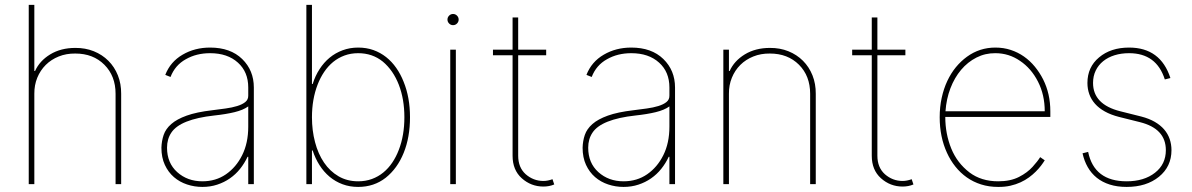

<svg xmlns="http://www.w3.org/2000/svg" viewBox="-20 -747 4838 779"><path d="M471.6 0H448.9V-366.5Q448.9 -438.9 403.4 -484.4Q358 -529.8 285.5 -529.8Q248.9 -530.2 218.4 -517.9Q187.9 -505.7 165.7 -483.7Q143.5 -461.6 131.2 -431.6Q119 -401.6 119.3 -366.5V0H96.6V-727.3H119.3V-458.8H122.2Q140.6 -500 183.6 -526.3Q226.9 -552.6 285.5 -552.6Q326.3 -552.9 360.6 -539.1Q394.9 -525.2 419.7 -500.4Q444.6 -475.5 458.3 -441.2Q471.9 -407 471.6 -366.5Z M801.1 11.4Q768.8 11.4 738.8 1.4Q708.8 -8.5 685.7 -28.4Q662.6 -48.3 648.8 -78.1Q634.9 -108 634.9 -147.7Q635.7 -175.1 644 -199.6Q652.3 -224.1 674.9 -243.8Q697.4 -263.5 737.4 -277.9Q777.3 -292.3 840.9 -299.7Q868.6 -303.3 895.1 -306.8Q921.5 -310.4 942.3 -316.8Q963.1 -323.2 975.3 -333.1Q987.6 -343 987.2 -359.4V-392Q987.2 -455.3 945.3 -492.9Q903.1 -531.2 832.4 -531.2Q777 -531.2 734 -506.7Q690.3 -482.6 671.9 -434.7L650.6 -443.2Q671.2 -496.4 720.9 -525.2Q770.2 -554 832.4 -554Q915.1 -554 962.7 -507.5Q1009.9 -461.3 1009.9 -392V0H987.2V-110.8H984.4Q971.9 -84.2 954 -61.8Q936.1 -39.4 912.8 -23.3Q889.6 -7.1 861.5 2.1Q833.5 11.4 801.1 11.4ZM801.1 -11.4Q855.5 -11.4 896.7 -39.8Q938.2 -68.5 962.4 -117.2Q987.2 -166.5 987.2 -233V-315.3Q966.6 -300.4 931.5 -291.9Q896.3 -283.4 849.4 -278.4Q710.9 -263.1 675.1 -208.8Q657.7 -182.9 657.7 -147.7Q657.7 -85.9 698.9 -48.7Q740.4 -11.4 801.1 -11.4Z M1433.2 11.4Q1398.8 11.4 1369.7 0.5Q1340.6 -10.3 1317.1 -30Q1293.7 -49.7 1276.5 -76.7Q1259.2 -103.7 1248.6 -136.4H1245.7V0H1223V-727.3H1245.7V-406.2H1248.6Q1258.9 -439.3 1276.5 -466.4Q1294 -493.6 1317.5 -513Q1340.9 -532.3 1370.2 -543.1Q1399.5 -554 1433.2 -554Q1466.6 -554 1495 -543.9Q1523.4 -533.7 1546.7 -515.3Q1570 -496.8 1587.7 -471.4Q1605.5 -446 1617.5 -415.5Q1643.5 -351.9 1643.5 -271.3Q1643.5 -190 1617.9 -126.8Q1592.3 -63.6 1545.1 -25.9Q1497.5 11.4 1433.2 11.4ZM1433.2 -11.4Q1463.4 -11.4 1489 -20.8Q1514.6 -30.2 1535.2 -47.1Q1555.8 -63.9 1571.6 -87.4Q1587.4 -110.8 1598 -138.8Q1620.7 -197.1 1620.7 -271.3Q1620.7 -307.5 1615.1 -340.7Q1609.4 -373.9 1598.2 -402.9Q1587 -431.8 1570.7 -455.6Q1554.3 -479.4 1533 -497.2Q1490.8 -531.2 1433.2 -531.2Q1403.4 -531.2 1377.8 -521.8Q1352.3 -512.4 1331.7 -495.6Q1311.1 -478.7 1295.3 -455.3Q1279.5 -431.8 1268.8 -404.1Q1245.7 -344.5 1245.7 -271.3Q1245.7 -217.7 1258.2 -170.3Q1270.6 -122.9 1294.6 -87.5Q1318.5 -52.2 1353.5 -31.8Q1388.5 -11.4 1433.2 -11.4Z M1795.5 0ZM1829.5 0H1806.8V-545.5H1829.5ZM1818.2 -644.9Q1808.9 -644.9 1802.2 -651.6Q1795.5 -658.4 1795.5 -667.6Q1795.5 -676.8 1802.2 -683.6Q1808.9 -690.3 1818.2 -690.3Q1827.4 -690.3 1834.2 -683.6Q1840.9 -676.8 1840.9 -667.6Q1840.9 -658.4 1834.2 -651.6Q1827.4 -644.9 1818.2 -644.9Z M2184.7 9.9Q2134.6 9.9 2096.9 -23.8Q2059.7 -57.2 2059.7 -115.1V-522.7H1980.1V-545.5H2059.7V-676.1H2082.4V-545.5H2196V-522.7H2082.4V-115.1Q2082.4 -67.5 2112.9 -40.1Q2144.2 -12.8 2184.7 -12.8Q2202.1 -12.8 2221.6 -19.9L2228.7 1.4Q2208.8 9.9 2184.7 9.9Z M2509.9 11.4Q2477.6 11.4 2447.6 1.4Q2417.6 -8.5 2394.5 -28.4Q2371.4 -48.3 2357.6 -78.1Q2343.8 -108 2343.8 -147.7Q2344.5 -175.1 2352.8 -199.6Q2361.2 -224.1 2383.7 -243.8Q2406.2 -263.5 2446.2 -277.9Q2486.2 -292.3 2549.7 -299.7Q2577.4 -303.3 2603.9 -306.8Q2630.3 -310.4 2651.1 -316.8Q2671.9 -323.2 2684.1 -333.1Q2696.4 -343 2696 -359.4V-392Q2696 -455.3 2654.1 -492.9Q2611.9 -531.2 2541.2 -531.2Q2485.8 -531.2 2442.8 -506.7Q2399.1 -482.6 2380.7 -434.7L2359.4 -443.2Q2380 -496.4 2429.7 -525.2Q2479 -554 2541.2 -554Q2623.9 -554 2671.5 -507.5Q2718.8 -461.3 2718.8 -392V0H2696V-110.8H2693.2Q2680.8 -84.2 2662.8 -61.8Q2644.9 -39.4 2621.6 -23.3Q2598.4 -7.1 2570.3 2.1Q2542.3 11.4 2509.9 11.4ZM2509.9 -11.4Q2564.3 -11.4 2605.5 -39.8Q2647 -68.5 2671.2 -117.2Q2696 -166.5 2696 -233V-315.3Q2675.4 -300.4 2640.3 -291.9Q2605.1 -283.4 2558.2 -278.4Q2419.7 -263.1 2383.9 -208.8Q2366.5 -182.9 2366.5 -147.7Q2366.5 -85.9 2407.7 -48.7Q2449.2 -11.4 2509.9 -11.4Z M3289.8 0H3267V-366.5Q3267 -438.9 3221.6 -484.4Q3176.1 -529.8 3103.7 -529.8Q3067.1 -530.2 3036.6 -517.9Q3006 -505.7 2983.8 -483.7Q2961.6 -461.6 2949.4 -431.6Q2937.1 -401.6 2937.5 -366.5V0H2914.8V-545.5H2937.5V-458.8H2940.3Q2958.8 -500 3001.8 -526.3Q3045.1 -552.6 3103.7 -552.6Q3144.5 -552.9 3178.8 -539.1Q3213.1 -525.2 3237.9 -500.4Q3262.8 -475.5 3276.5 -441.2Q3290.1 -407 3289.8 -366.5Z M3642 9.9Q3592 9.9 3554.3 -23.8Q3517 -57.2 3517 -115.1V-522.7H3437.5V-545.5H3517V-676.1H3539.8V-545.5H3653.4V-522.7H3539.8V-115.1Q3539.8 -67.5 3570.3 -40.1Q3601.6 -12.8 3642 -12.8Q3659.4 -12.8 3679 -19.9L3686.1 1.4Q3666.2 9.9 3642 9.9Z M4029.8 11.4Q3992.2 11.4 3960.4 1.2Q3928.6 -8.9 3902.5 -27.3Q3876.4 -45.8 3856.2 -71.2Q3835.9 -96.6 3822.1 -127.1Q3792.6 -191.4 3792.6 -271.3Q3792.6 -313.2 3800.8 -350.3Q3808.9 -387.4 3823.5 -418.5Q3838.1 -449.6 3858.3 -474.3Q3878.6 -498.9 3903.1 -516.7Q3954.2 -554 4018.5 -554Q4051.8 -554 4081 -544.4Q4110.1 -534.8 4134.6 -517.6Q4159.1 -500.4 4178.6 -476.6Q4198.2 -452.8 4212.4 -424.7Q4241.5 -366.5 4241.5 -295.5V-272.7H3815.3Q3815.3 -204.2 3839.5 -144.5Q3863.3 -85.9 3913.7 -47.2Q3961.3 -11.4 4029.8 -11.4Q4079.9 -11.4 4114.3 -29.1Q4131.7 -38 4145.4 -48.3Q4159.1 -58.6 4169.4 -70Q4190 -92.7 4200.3 -109.4L4218.8 -96.6Q4212.7 -86.6 4203.7 -74.8Q4194.6 -62.9 4182.5 -50.8Q4170.5 -38.7 4155 -27.3Q4139.6 -16 4120.7 -7.3Q4101.9 1.4 4079.2 6.6Q4056.5 11.7 4029.8 11.4ZM4218.8 -295.5Q4218.8 -362.2 4191.4 -415.8Q4164.1 -469.5 4118.6 -500Q4073.5 -531.2 4018.5 -531.2Q3977.3 -531.6 3941.8 -513.5Q3906.2 -495.4 3879.4 -463.6Q3852.6 -431.8 3836.1 -388.7Q3819.6 -345.5 3816.1 -295.5Z M4551.1 11.4Q4512.8 11.4 4482.6 1.8Q4452.4 -7.8 4430 -25.7Q4407.7 -43.7 4393.3 -68.9Q4378.9 -94.1 4372.2 -125L4394.9 -130.7Q4419.4 -11.4 4551.1 -11.4Q4621.8 -11.4 4666.2 -46.2Q4710.2 -80.6 4710.2 -137.8Q4710.2 -225.1 4605.1 -251.4L4519.9 -272.7Q4486.9 -281.2 4462.9 -294.6Q4438.9 -307.9 4423.1 -325.6Q4407.3 -343.4 4399.7 -364.7Q4392 -386 4392 -410.5Q4392 -474.8 4439.3 -514.2Q4486.5 -554 4561.1 -554Q4688.6 -554 4728.7 -430.4L4706 -424.7Q4672.2 -531.2 4561.1 -531.2Q4529.1 -531.2 4502.3 -522.9Q4475.5 -514.6 4456 -498.8Q4436.4 -483 4425.6 -460.6Q4414.8 -438.2 4414.8 -410.5Q4414.8 -323.2 4525.6 -295.5L4610.8 -274.1Q4642 -266 4665.1 -252.7Q4688.2 -239.3 4703.3 -221.8Q4718.4 -204.2 4725.7 -182.9Q4733 -161.6 4733 -137.8Q4733 -71 4682.2 -29.8Q4631.4 11.4 4551.1 11.4Z"/></svg>

Font: Linik Sans Thin
Style: Regular
Weight: 100
Designer: Fonts by Rasmus Andersson / Changes by Cristiano Sobral with parts from Marc Monis
Foundry: rsms
Version: Version 3.020; ttfautohint (v1.6)